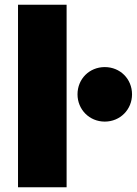

<svg xmlns="http://www.w3.org/2000/svg" viewBox="-20 -790 577 810"><path d="M56 0H261V-770H56ZM422 -277C487 -277 537 -328 537 -392C537 -457 487 -507 422 -507C357 -507 307 -457 307 -392C307 -328 357 -277 422 -277Z"/></svg>

Font: Bounded
Style: Bold
Weight: 700
Designer: Vlad Churkin
Version: Version 3.0